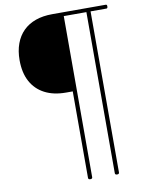

<svg xmlns="http://www.w3.org/2000/svg" viewBox="-147 -1231 1343 1722"><g transform="rotate(-10 524.5 -369.5)"><path d="M532 389Q513 389 513 374V-414H452Q339 -414 258.5 -456Q178 -498 135 -577.5Q92 -657 92 -772Q92 -856 116.5 -922.5Q141 -989 187.5 -1035Q234 -1081 300.5 -1104.5Q367 -1128 452 -1128H940Q945 -1128 948 -1124.5Q951 -1121 951 -1112Q951 -1102 948 -1097.5Q945 -1093 940 -1093H795V374Q795 389 776 389Q757 389 757 374V-1093H551V374Q551 389 532 389Z"/></g></svg>

Font: Playwrite CL Thin
Style: Regular
Weight: 100
Designer: Veronika Burian, José Scaglione
Foundry: TypeTogether
Version: Version 1.002